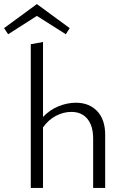

<svg xmlns="http://www.w3.org/2000/svg" viewBox="-66 -922 620 942"><path d="M450 -261V0H391V-242Q391 -304 363 -338.5Q335 -373 284 -373Q246 -373 209 -354Q172 -335 145 -297V0H85V-705L145 -716V-348Q178 -383 221 -400.5Q264 -418 306 -418Q372 -418 411 -376.5Q450 -335 450 -261ZM257 -754 115 -844 -26 -754 -46 -784 115 -902 276 -784Z"/></svg>

Font: Ysabeau Semilight
Style: Regular
Weight: 300
Designer: Christian Thalmann (Catharsis Fonts)
Version: Version 0.003